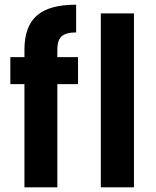

<svg xmlns="http://www.w3.org/2000/svg" viewBox="-20 -797 664 817"><path d="M224 -585C224 -638 245 -659 304 -659V-777C152 -777 84 -718 84 -585V-554H24V-439H84V0H224V-439H312V-554H224ZM409 0H550V-740H409Z"/></svg>

Font: Matrixport Bold
Style: Regular
Weight: 600
Designer: Ninad Kale (Devanagari), Jonny Pinhorn (Latin)
Foundry: Indian Type Foundry
Version: Version 2.000;PS 1.0;hotconv 1.0.79;makeotf.lib2.5.61930; tt